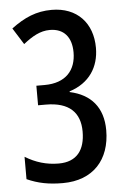

<svg xmlns="http://www.w3.org/2000/svg" viewBox="-53 -763 531 812"><g transform="rotate(-5 212.5 -357.0)"><path d="M181 10C310 10 383 -72 383 -197C383 -294 332 -352 243 -371V-374C328 -401 370 -466 370 -548C370 -653 305 -724 197 -724C132 -724 81 -702 25 -660L69 -590C107 -620 141 -640 182 -640C242 -640 274 -601 274 -537C274 -461 230 -410 140 -410H105V-327H138C237 -327 283 -281 283 -200C283 -122 248 -74 171 -74C119 -74 73 -88 29 -115V-20C76 1 121 10 181 10Z"/></g></svg>

Font: Noto Sans Devanagari ExtraCondensed Medium
Style: Regular
Weight: 500
Width: 2
Designer: Jelle Bosma - Monotype Design Team
Foundry: Monotype Imaging Inc.
Version: Version 2.004